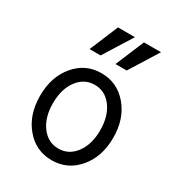

<svg xmlns="http://www.w3.org/2000/svg" viewBox="-194 -939 988 1071"><g transform="rotate(30 300.0 -403.5)"><path d="M469 -69Q402 10 300 10Q198 10 131.5 -69Q65 -148 65 -270Q65 -392 131.5 -471Q198 -550 300 -550Q402 -550 469 -471Q536 -392 536 -270Q536 -148 469 -69ZM190.5 -122Q233 -65 300 -65Q367 -65 409.5 -122Q452 -179 452 -270Q452 -361 409.5 -418Q367 -475 300 -475Q233 -475 190.5 -418Q148 -361 148 -270Q148 -179 190.5 -122ZM360 -817 245 -633H174L251 -817ZM528 -817 413 -633H341L418 -817Z"/></g></svg>

Font: CommitMono
Style: 450Regular
Weight: 450
Designer: Eigil Nikolajsen
Foundry: Eigil Nikolajsen
Version: Version 1.002